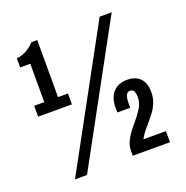

<svg xmlns="http://www.w3.org/2000/svg" viewBox="-127 -816 915 945"><g transform="rotate(-20 330.0 -343.5)"><path d="M107 12 495 -699H558L170 12ZM414 0V-23Q414 -49 423.5 -70.5Q433 -92 447.5 -112Q462 -132 478 -150Q503 -180 519.5 -206Q536 -232 536 -263Q536 -283 530.5 -294Q525 -305 510 -305Q500 -305 494 -298Q488 -291 485.5 -278.5Q483 -266 483 -250V-226H416Q416 -231 415.5 -237.5Q415 -244 415 -248Q415 -285 427 -310Q439 -335 461.5 -348Q484 -361 516 -361Q544 -361 564.5 -350Q585 -339 596 -317.5Q607 -296 607 -263Q607 -240 601 -220.5Q595 -201 585.5 -184.5Q576 -168 563.5 -153Q551 -138 539 -123Q525 -108 512.5 -91.5Q500 -75 491 -58H609V0ZM42 -340V-397H95V-598H42V-646Q59 -647 76 -653.5Q93 -660 109 -671.5Q125 -683 137 -696H167V-397H219V-340Z"/></g></svg>

Font: Archivo ExtraCondensed
Style: Bold
Weight: 700
Width: 2
Designer: Hector Gatti
Foundry: Omnibus-Type
Version: Version 2.001